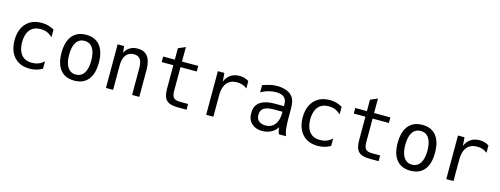

<svg xmlns="http://www.w3.org/2000/svg" viewBox="-18 -1520 6057 2325"><g transform="rotate(15 3010.5 -357.5)"><path d="M344.2 14.2Q257.8 14.2 199 -22.2Q140.1 -58.6 110.1 -123.5Q80.1 -188.5 80.1 -272.9Q80.1 -357.9 110.4 -422.6Q140.6 -487.3 199.7 -523.7Q258.8 -560.1 346.2 -560.1Q391.6 -560.1 428.2 -549.6Q464.8 -539.1 502.9 -518.1V-423.8Q468.3 -454.6 433.3 -469.2Q398.4 -483.9 354 -483.9Q288.1 -483.9 248.8 -455.6Q209.5 -427.2 192.1 -379.4Q174.8 -331.5 174.8 -272.9Q174.8 -214.8 192.4 -166.7Q210 -118.7 249 -90.3Q288.1 -62 353.5 -62Q396.5 -62 433.6 -76.2Q470.7 -90.3 502.9 -121.1V-27.8Q433.1 14.2 344.2 14.2Z M903.8 14.2Q789.6 14.2 729.2 -59.8Q668.9 -133.8 668.9 -272.5Q668.9 -411.6 729.5 -485.8Q790 -560.1 903.3 -560.1Q1016.6 -560.1 1076.9 -486.1Q1137.2 -412.1 1137.2 -272Q1137.2 -132.8 1077.1 -59.3Q1017.1 14.2 903.8 14.2ZM903.3 -62Q970.2 -62 1006.1 -116.7Q1042 -171.4 1042 -273.4Q1042 -375 1006.1 -429.4Q970.2 -483.9 903.3 -483.9Q835.9 -483.9 800 -429.4Q764.2 -375 764.2 -273.4Q764.2 -171.4 800.3 -116.7Q836.4 -62 903.3 -62Z M1299.3 -546.9H1380.4L1389.2 -464.8Q1438.5 -560.1 1549.8 -560.1Q1717.3 -560.1 1717.3 -338.9V0H1627V-338.9Q1627 -412.6 1601.3 -447.3Q1575.7 -481.9 1522 -481.9Q1458 -481.9 1423.6 -436.8Q1389.2 -391.6 1389.2 -309.1V0H1299.3Z M2200.2 2Q2099.6 2 2057.9 -38.8Q2016.1 -79.6 2016.1 -178.2V-477.1H1870.1V-546.9H2016.1V-689.9L2106 -729V-546.9H2310.1V-477.1H2106V-178.2Q2106 -118.2 2128.9 -94Q2151.9 -69.8 2209 -69.8H2310.1V2Z M2555.7 -546.9H2637.2L2646 -439.9Q2668.9 -498 2715.1 -529.1Q2761.2 -560.1 2825.7 -560.1Q2893.1 -560.1 2942.9 -525.9V-434.1Q2890.1 -477.1 2817.9 -477.1Q2734.9 -477.1 2690.4 -424.1Q2646 -371.1 2646 -272V0H2555.7Z M3258.8 14.2Q3179.7 14.2 3128.2 -31.5Q3076.7 -77.1 3076.7 -162.6Q3076.7 -233.4 3110.8 -273.2Q3145 -313 3200.2 -329.1Q3255.4 -345.2 3317.9 -345.2H3438.5V-359.4Q3438.5 -429.2 3403.1 -456.5Q3367.7 -483.9 3303.7 -483.9Q3253.9 -483.9 3206.1 -470.2Q3158.2 -456.5 3116.7 -432.1V-522Q3161.6 -538.6 3207.5 -549.3Q3253.4 -560.1 3301.3 -560.1Q3350.1 -560.1 3396.2 -546.6Q3442.4 -533.2 3476.1 -502.7Q3509.8 -472.2 3521 -420.9Q3528.8 -384.8 3528.8 -312V-200.2Q3528.8 -154.3 3533.9 -98.6Q3539.1 -43 3557.6 0H3467.3Q3459 -19 3454.1 -40.8Q3449.2 -62.5 3446.3 -83Q3417.5 -33.7 3366.5 -9.8Q3315.4 14.2 3258.8 14.2ZM3280.8 -61Q3336.4 -61 3371.3 -88.4Q3406.2 -115.7 3422.4 -159.9Q3438.5 -204.1 3438.5 -254.9V-274.9H3324.7Q3286.6 -274.9 3250.2 -266.4Q3213.9 -257.8 3190.2 -233.9Q3166.5 -210 3166.5 -164.1Q3166.5 -112.3 3198.2 -86.7Q3230 -61 3280.8 -61Z M3956.5 14.2Q3870.1 14.2 3811.3 -22.2Q3752.4 -58.6 3722.4 -123.5Q3692.4 -188.5 3692.4 -272.9Q3692.4 -357.9 3722.7 -422.6Q3752.9 -487.3 3812 -523.7Q3871.1 -560.1 3958.5 -560.1Q4003.9 -560.1 4040.5 -549.6Q4077.1 -539.1 4115.2 -518.1V-423.8Q4080.6 -454.6 4045.7 -469.2Q4010.7 -483.9 3966.3 -483.9Q3900.4 -483.9 3861.1 -455.6Q3821.8 -427.2 3804.4 -379.4Q3787.1 -331.5 3787.1 -272.9Q3787.1 -214.8 3804.7 -166.7Q3822.3 -118.7 3861.3 -90.3Q3900.4 -62 3965.8 -62Q4008.8 -62 4045.9 -76.2Q4083 -90.3 4115.2 -121.1V-27.8Q4045.4 14.2 3956.5 14.2Z M4608.4 2Q4507.8 2 4466.1 -38.8Q4424.3 -79.6 4424.3 -178.2V-477.1H4278.3V-546.9H4424.3V-689.9L4514.2 -729V-546.9H4718.3V-477.1H4514.2V-178.2Q4514.2 -118.2 4537.1 -94Q4560.1 -69.8 4617.2 -69.8H4718.3V2Z M5118.2 14.2Q5003.9 14.2 4943.6 -59.8Q4883.3 -133.8 4883.3 -272.5Q4883.3 -411.6 4943.8 -485.8Q5004.4 -560.1 5117.7 -560.1Q5231 -560.1 5291.3 -486.1Q5351.6 -412.1 5351.6 -272Q5351.6 -132.8 5291.5 -59.3Q5231.4 14.2 5118.2 14.2ZM5117.7 -62Q5184.6 -62 5220.5 -116.7Q5256.3 -171.4 5256.3 -273.4Q5256.3 -375 5220.5 -429.4Q5184.6 -483.9 5117.7 -483.9Q5050.3 -483.9 5014.4 -429.4Q4978.5 -375 4978.5 -273.4Q4978.5 -171.4 5014.6 -116.7Q5050.8 -62 5117.7 -62Z M5565.9 -546.9H5647.5L5656.2 -439.9Q5679.2 -498 5725.3 -529.1Q5771.5 -560.1 5835.9 -560.1Q5903.3 -560.1 5953.1 -525.9V-434.1Q5900.4 -477.1 5828.1 -477.1Q5745.1 -477.1 5700.7 -424.1Q5656.2 -371.1 5656.2 -272V0H5565.9Z"/></g></svg>

Font: Vazir Code Hack
Style: Code-Hack
Weight: 400
Foundry: DejaVu fonts team - Redesigned by Saber Rastikerdar
Version: Version 1.1.2